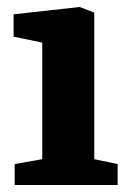

<svg xmlns="http://www.w3.org/2000/svg" viewBox="-20 -530 363 550"><path d="M22 0V-60L101 -74V-408L19 -425V-489L208 -510L250 -494V-74L317 -60V0Z"/></svg>

Font: Faustina Light ExtraBold
Style: Regular
Weight: 800
Version: Version 1.200